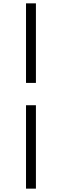

<svg xmlns="http://www.w3.org/2000/svg" viewBox="-20 -848 368 1144"><path d="M135 276V-221H194V276ZM194 -354H135V-828H194Z"/></svg>

Font: Noto Serif KR ExtraLight SemiBold
Style: Regular
Weight: 600
Version: Version 2.002-H1;hotconv 1.1.0;makeotfexe 2.6.0